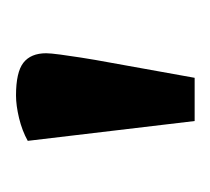

<svg xmlns="http://www.w3.org/2000/svg" viewBox="-32 -730 270 247"><g transform="rotate(-90 103.5 -606.0)"><path d="M71.8 -491.1 46.3 -705.8Q59.2 -713 75.6 -717Q92 -720.9 104.6 -720.9Q134.6 -720.9 146.8 -711.4Q159 -701.8 159 -682.1Q159 -676.8 157.3 -663.9Q155.6 -651 153.5 -637.8Q151.4 -624.5 150.4 -618.9L127.4 -491.1Z"/></g></svg>

Font: Faustina Light
Style: Regular
Weight: 300
Designer: Alfonso Garcia
Foundry: http://www.omnibus-type.com
Version: Version 1.200